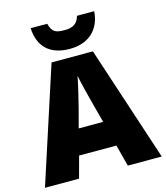

<svg xmlns="http://www.w3.org/2000/svg" viewBox="-135 -1050 996 1153"><g transform="rotate(-15 363.0 -474.0)"><path d="M560 -948H453C439 -896 404 -884 361 -884C306 -884 282 -892 268 -948H165C170 -836 234 -767 361 -767C482 -767 553 -839 560 -948ZM515 0H726L490 -717H233L0 0H212L248 -134H480ZM409 -409 440 -292H288L319 -409C331 -456 354 -550 363 -599C372 -550 399 -447 409 -409Z"/></g></svg>

Font: Noto Sans Canadian Aboriginal Black
Style: Regular
Weight: 900
Designer: Monotype Design Team, Typotheque's Kevin King
Foundry: Monotype Imaging Inc.
Version: Version 2.004